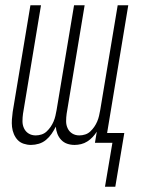

<svg xmlns="http://www.w3.org/2000/svg" viewBox="-20 -540 540 726"><path d="M377 166 405 0H339L346 -42Q339 -31 330 -21.5Q321 -12 310 -5Q299 2 286.5 5Q274 8 262 8Q247 8 234 3.5Q221 -1 211.5 -11Q202 -21 197 -34Q192 -47 191 -61Q184 -47 175 -34Q166 -21 154 -11Q142 -1 127 3.5Q112 8 97 8Q83 8 69.5 3.5Q56 -1 47 -10.5Q38 -20 32.5 -33Q27 -46 25.5 -60Q24 -74 25 -88.5Q26 -103 28 -117L95 -520H135L67 -110Q65 -96 65 -81.5Q65 -67 71 -54.5Q77 -42 88.5 -35Q100 -28 115 -28Q126 -28 137 -31.5Q148 -35 156.5 -43Q165 -51 171.5 -60.5Q178 -70 182.5 -80.5Q187 -91 189.5 -102Q192 -113 194 -124L260 -520H300L232 -110Q230 -96 230 -81.5Q230 -67 236 -54.5Q242 -42 253.5 -35Q265 -28 280 -28Q291 -28 302 -31.5Q313 -35 321.5 -43Q330 -51 336.5 -60.5Q343 -70 347.5 -80.5Q352 -91 354.5 -102Q357 -113 359 -124L425 -520H465L385 -37H450L416 166Z"/></svg>

Font: Iosevka Extralight
Style: Italic
Weight: 200
Italic angle: -9°
Monospace: yes
Designer: Belleve Invis
Foundry: Belleve Invis
Version: Version 32.5.0; ttfautohint (v1.8.4)